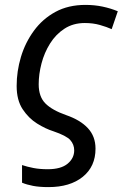

<svg xmlns="http://www.w3.org/2000/svg" viewBox="-20 -566 502 784"><path d="M178 198Q141 198 115 193Q89 188 70 180V108Q91 115 116.5 120Q142 125 175 125Q229 125 256 102.5Q283 80 283 48Q283 24 267 6Q251 -12 198 -30Q166 -40 131.5 -61.5Q97 -83 72.5 -120Q48 -157 48 -215Q48 -275 65.5 -333.5Q83 -392 118.5 -440.5Q154 -489 206.5 -517.5Q259 -546 329 -546Q366 -546 399 -539Q432 -532 461 -520L436 -447Q416 -456 388 -464Q360 -472 326 -472Q279 -472 243.5 -449Q208 -426 184.5 -388.5Q161 -351 149.5 -307Q138 -263 138 -222Q138 -171 165.5 -143.5Q193 -116 250 -96Q308 -76 339 -42.5Q370 -9 370 41Q370 114 318 156Q266 198 178 198Z"/></svg>

Font: BC Sans
Style: Italic
Weight: 400
Italic angle: -12°
Designer: Monotype Design Team
Designer: Province of B.C.
Foundry: Monotype Imaging Inc.
Version: Version 2.000;GOOG;noto-source:20170915:90ef993387c0